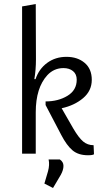

<svg xmlns="http://www.w3.org/2000/svg" viewBox="-20 -765 523 956"><path d="M90 0V-733L158 -745L159 -470Q159 -417 151 -371H157Q174 -422 215 -452Q256 -482 311 -482Q366 -482 401.5 -452Q437 -422 437 -367.5Q437 -313 394 -276.5Q351 -240 287 -226L345 -125Q372 -79 394 -60.5Q416 -42 446 -42L448 3Q442 8 418 8Q370 8 341 -16.5Q312 -41 285 -93L207 -242V-260Q270 -260 316 -288Q362 -316 362 -368Q362 -396 343.5 -411Q325 -426 296 -426Q249 -426 216 -391Q158 -328 158 -206V0ZM278 29Q296 41 296 61Q296 81 283 105L244 171L201 149L219 88Q228 55 222 29Z"/></svg>

Font: Ruluko
Style: Regular
Weight: 400
Designer: Ana Sanfelippo, Angelica Diaz, Meme Hernandez
Foundry: Ana Sanfelippo, Angelica Diaz y Meme Hernandez
Version: Version 1.001